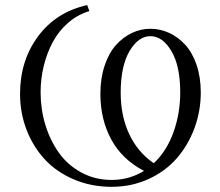

<svg xmlns="http://www.w3.org/2000/svg" viewBox="-20 -720 857 748"><path d="M58.1 -354Q58.1 -483.9 128.4 -578.6Q198.7 -673.3 319.8 -700.2L328.1 -676.8Q282.2 -663.1 245.6 -631.3Q209 -599.6 185.8 -556.4Q162.6 -513.2 150.4 -462.9Q138.2 -412.6 138.2 -359.9Q138.2 -294.4 156.7 -233.6Q175.3 -172.9 209.5 -124.8Q243.7 -76.7 297.1 -47.9Q350.6 -19 415 -19Q483.4 -19 541 -54.2Q455.1 -99.1 413.1 -177.2Q371.1 -255.4 371.1 -354Q371.1 -415 387.7 -464.6Q404.3 -514.2 431.9 -544.7Q459.5 -575.2 493.9 -591.6Q528.3 -607.9 565.9 -607.9Q604 -607.9 638.7 -592Q673.3 -576.2 701.2 -546.1Q729 -516.1 745.6 -467.8Q762.2 -419.4 762.2 -359.9Q762.2 -286.6 737.3 -220Q712.4 -153.3 668.2 -102.8Q624 -52.2 558.1 -22.2Q492.2 7.8 415 7.8Q335.4 7.8 267.8 -21Q200.2 -49.8 154.5 -99.1Q108.9 -148.4 83.5 -214.4Q58.1 -280.3 58.1 -354ZM450.2 -358.9Q450.2 -268.6 483.2 -198Q516.1 -127.4 579.1 -84Q629.4 -131.3 655.8 -204.8Q682.1 -278.3 682.1 -359.9Q682.1 -463.4 647.7 -521.2Q613.3 -579.1 565.9 -579.1Q519 -579.1 484.6 -520.8Q450.2 -462.4 450.2 -358.9Z"/></svg>

Font: Dihjauti
Style: Regular
Weight: 400
Designer: T. Christopher White
Version: Version 3.0.0